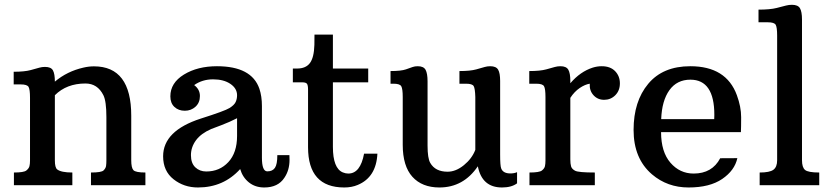

<svg xmlns="http://www.w3.org/2000/svg" viewBox="-20 -786 3533 815"><path d="M342.8 -431.6Q262.7 -431.6 212.9 -381.8V-105Q212.9 -74.7 222.7 -66.9Q239.7 -53.7 287.1 -53.7V0H39.1V-53.7Q81.1 -53.7 91.8 -62.3Q102.5 -70.8 105 -80.6Q107.4 -90.3 107.4 -105V-371.1Q107.4 -406.2 101.3 -417Q95.2 -427.7 67.9 -427.7H38.1V-481.4Q84 -481.4 110.1 -488.5Q136.2 -495.6 147.2 -498.8Q158.2 -502 170.9 -502Q196.8 -502 204.8 -487.1Q212.9 -472.2 212.9 -439.5Q265.1 -483.4 334 -499Q356.9 -504.4 378.9 -504.4Q537.1 -504.4 537.1 -294.9V-106Q537.1 -73.7 546.4 -63.7Q555.7 -53.7 597.2 -53.7V0H366.2V-53.7Q410.6 -53.7 419.7 -62.7Q428.7 -71.8 430.2 -81.5Q431.6 -91.3 431.6 -106V-288.6Q431.6 -356.4 418.9 -381.8Q394 -431.6 342.8 -431.6Z M1091.8 -116.7Q1091.8 -58.6 1114.7 -58.6Q1136.7 -58.6 1147 -73.5Q1157.2 -88.4 1157.2 -127.4H1208.5Q1209 -121.1 1209 -107.4Q1209 -63.5 1187 -31.2Q1160.2 9.8 1101.6 9.8Q1063.5 9.8 1036.6 -11.7Q1009.8 -33.2 999.5 -68.4Q928.7 9.8 820.3 9.8Q760.7 9.8 716.6 -25.1Q672.4 -60.1 672.4 -122.6Q672.4 -231 832.5 -282.7Q934.1 -314.9 954.1 -327.4Q974.1 -339.8 980.2 -352.8Q986.3 -365.7 986.3 -381.8Q986.3 -410.6 958 -429.9Q929.7 -449.2 884.3 -449.2Q838.9 -449.2 804.2 -424.8Q828.6 -406.7 828.6 -378.4Q828.6 -350.1 809.8 -333Q791 -315.9 764.4 -315.9Q737.8 -315.9 720.5 -332Q703.1 -348.1 703.1 -377Q703.1 -434.1 760.7 -469.5Q818.4 -504.9 900.9 -504.9Q1048.3 -504.9 1081.1 -409.2Q1091.8 -377.4 1091.8 -335.9ZM855.5 -58.1Q912.1 -58.1 949.2 -97.9Q986.3 -137.7 986.3 -209V-284.2Q955.1 -268.1 920.2 -254.9Q885.3 -241.7 876.5 -238.3Q833.5 -219.7 812 -190.7Q790.5 -161.6 790.5 -127.4Q790.5 -93.3 809.1 -75.7Q827.6 -58.1 855.5 -58.1Z M1441.4 9.8Q1287.6 9.8 1287.6 -161.1V-405.3Q1287.6 -424.3 1283 -430.4Q1278.3 -436.5 1263.2 -436.5H1223.1V-495.1H1241.2Q1278.3 -495.1 1295.7 -518.6Q1313 -542 1314.5 -595.7L1314.9 -639.2H1393.1V-495.1H1543V-436.5H1393.1V-162.6Q1393.1 -71.8 1435.1 -54.2Q1446.8 -49.3 1458.5 -49.3Q1509.8 -49.3 1525.4 -133.8H1582Q1577.1 -33.7 1498.5 -1Q1473.1 9.8 1441.4 9.8Z M2008.3 -80.1Q1947.3 9.8 1845.2 9.8Q1771.5 9.8 1730.5 -35.6Q1689.5 -81.1 1689.5 -171.4V-374Q1689.5 -409.2 1683.3 -419.9Q1677.2 -430.7 1650.4 -430.7H1637.7V-484.4Q1682.6 -484.4 1702.9 -491.5Q1723.1 -498.5 1731.9 -501.7Q1740.7 -504.9 1753.4 -504.9Q1778.3 -504.9 1786.6 -489.5Q1794.9 -474.1 1794.9 -440.4V-168Q1794.9 -114.3 1806.2 -94.7Q1827.6 -57.1 1879.9 -57.1Q1915 -57.1 1949.2 -85Q1983.4 -112.8 1997.6 -149.9V-374Q1996.6 -410.2 1990.7 -420.4Q1984.9 -430.7 1958 -430.7H1930.2V-484.4Q1976.6 -484.4 2001.7 -491.5Q2026.9 -498.5 2037.6 -501.7Q2048.3 -504.9 2061 -504.9Q2085.9 -504.9 2094.5 -490.2Q2103 -475.6 2103 -442.4V-129.9Q2103 -82.5 2107.4 -71.3Q2115.2 -49.8 2146.5 -49.8Q2163.1 -49.8 2174.8 -55.2V-7.8Q2151.4 9.8 2110.8 9.8Q2025.9 9.8 2008.3 -80.1Z M2227.5 -53.7Q2269.5 -53.7 2280.3 -62.3Q2291 -70.8 2293.2 -80.6Q2295.4 -90.3 2295.4 -105V-374Q2295.4 -409.2 2289.3 -419.9Q2283.2 -430.7 2256.3 -430.7H2226.6V-484.4Q2272.9 -484.4 2298.6 -491.5Q2324.2 -498.5 2335.2 -501.7Q2346.2 -504.9 2358.9 -504.9Q2383.8 -504.9 2392.3 -490.2Q2400.9 -475.6 2400.9 -442.4V-432.6Q2442.9 -481.9 2496.1 -499Q2515.1 -504.9 2534.2 -504.9Q2570.8 -504.9 2591.1 -483.9Q2611.3 -462.9 2611.3 -432.1Q2611.3 -401.4 2591.8 -381.8Q2572.3 -362.3 2544.4 -362.3Q2517.1 -362.3 2499.3 -381.8Q2481.4 -401.4 2483.4 -430.7Q2463.4 -427.7 2440.7 -412.4Q2418 -397 2400.9 -370.6V-109.4Q2400.9 -90.8 2404.1 -79.8Q2407.2 -68.8 2421.1 -61.3Q2435.1 -53.7 2504.9 -53.7V0H2227.5Z M3125 -225.1H2786.1Q2786.1 -141.1 2825.9 -95.2Q2865.7 -49.3 2924.3 -49.3Q3002.9 -49.3 3037.1 -114.3L3109.9 -114.7Q3098.6 -62.5 3045.7 -26.4Q2992.7 9.8 2902.8 9.8Q2813 9.8 2747.6 -45.9Q2669.4 -112.8 2669.4 -234.4Q2669.4 -356 2731.7 -430.4Q2793.9 -504.9 2910.2 -504.9Q3063 -504.9 3107.9 -381.8Q3126 -332.5 3126 -288.6Q3126 -244.6 3125 -225.1ZM3012.2 -298.3Q3012.2 -447.8 2910.6 -447.8Q2853.5 -447.8 2821.5 -403.3Q2789.6 -358.9 2786.6 -280.3H3011.7Q3012.2 -289.6 3012.2 -298.3Z M3204.6 -53.7Q3247.1 -53.7 3262.9 -65.4Q3278.8 -77.1 3278.8 -106V-634.8Q3278.8 -669.9 3272.7 -680.7Q3266.6 -691.4 3239.3 -691.4H3199.7V-745.1Q3249 -745.1 3276.9 -752.2Q3304.7 -759.3 3316.7 -762.5Q3328.6 -765.6 3341.8 -765.6Q3367.2 -765.6 3375.7 -751Q3384.3 -736.3 3384.3 -703.1V-106Q3384.3 -75.7 3397.2 -64.7Q3410.2 -53.7 3457.5 -53.7V0H3204.6Z"/></svg>

Font: Arbutus Slab
Style: Regular
Weight: 400
Version: Version 1.002; ttfautohint (v0.92) -l 10 -r 16 -G 200 -x 7 -